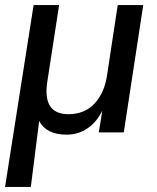

<svg xmlns="http://www.w3.org/2000/svg" viewBox="-25 -524 620 760"><path d="M-5 216 108 -504H209L162 -199Q143 -72 246 -72Q310 -72 349.5 -114.5Q389 -157 399 -228L441 -504H542L465 0H366L380 -86Q358 -41 321.5 -16Q285 9 238 9Q159 9 130 -45L97 216Z"/></svg>

Font: Winston Medium
Style: Italic
Weight: 500
Italic angle: -9°
Designer: Original fonts by Vernon Adams / Changes by Cristiano Sobral
Foundry: Original fonts by Vernon Adams / Changes by Cristiano Sobral
Version: Version 2.503;July 17, 2020;FontCreator 13.0.0.2655 64-bit